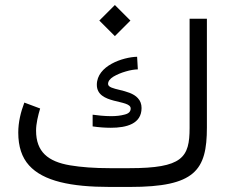

<svg xmlns="http://www.w3.org/2000/svg" viewBox="-20 -739 916 759"><path d="M372.6 -657.7 434.1 -596.2 495.6 -657.7 434.1 -719.2ZM414.1 -74.2C353 -74.2 300.8 -78.1 257.3 -85.4C169.9 -100.1 122.6 -138.7 122.6 -222.7C122.6 -250.5 130.4 -282.2 138.7 -310.1L76.2 -333.5C62 -295.9 52.2 -256.3 52.2 -214.8C52.2 -159.7 66.4 -116.7 94.7 -85.4C150.9 -22.9 260.3 0 414.1 0H493.7C751 0 797.9 -65.4 797.9 -234.9V-665H729.5V-233.4C729.5 -116.2 701.7 -74.2 491.2 -74.2ZM346.2 -239.3C370.1 -235.8 394 -233.9 418 -233.9C480.5 -233.9 539.6 -249.5 539.6 -312C539.6 -327.6 534.7 -340.8 524.9 -351.1C491.7 -388.2 407.2 -381.3 407.2 -407.2C407.2 -417.5 414.1 -427.2 428.2 -436C442.4 -444.3 458.5 -451.2 477.1 -456.5C495.1 -461.9 511.2 -464.4 524.9 -464.8L522 -514.6C466.3 -513.2 362.8 -479.5 362.8 -403.8C362.8 -324.7 496.6 -347.2 496.6 -310.1C496.6 -297.9 488.8 -290 472.7 -286.1C456.5 -281.7 439 -279.8 419.4 -279.8C392.1 -279.8 363.8 -283.2 346.2 -285.6Z"/></svg>

Font: Vazirmatn Light
Style: Regular
Weight: 300
Designer: Saber Rastikerdar
Foundry: Saber Rastikerdar
Version: Version 33.003